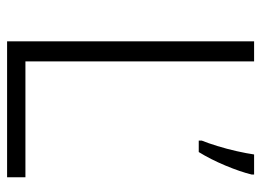

<svg xmlns="http://www.w3.org/2000/svg" viewBox="-120 -634 754 555"><g transform="rotate(90 257.5 -357.0)"><path d="M100 0V-714H158V-53H493V0ZM485 -707Q477 -674 459 -631Q441 -588 420 -554H387V-563Q394 -580 402.5 -607.5Q411 -635 417.5 -664Q424 -693 427 -714H485Z"/></g></svg>

Font: Noto Sans Arabic Light
Style: Regular
Weight: 300
Designer: Monotype Design Team, Nadine Chahine, Nizar Qandah and Khaled Hosny
Foundry: Monotype Imaging Inc.
Version: Version 2.012; ttfautohint (v1.8.4.7-5d5b)